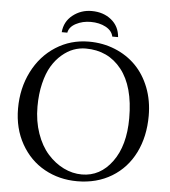

<svg xmlns="http://www.w3.org/2000/svg" viewBox="-56 -856 811 918"><g transform="rotate(5 349.5 -396.5)"><path d="M212.9 -691.4Q217.3 -742.7 256.6 -773.7Q295.9 -804.7 347.2 -804.7Q403.3 -804.7 441.4 -773.9Q479.5 -743.2 483.4 -691.4H455.6Q449.7 -719.7 419.2 -736.1Q388.7 -752.4 347.2 -752.4Q308.1 -752.4 276.4 -735.8Q244.6 -719.2 239.7 -691.4ZM334.5 -623.5Q304.7 -623.5 276.1 -613Q247.6 -602.5 220.5 -579.3Q193.4 -556.2 173.1 -522.5Q152.8 -488.8 140.6 -438.2Q128.4 -387.7 128.4 -327.1Q128.4 -257.3 148.9 -198.7Q169.4 -140.1 203.4 -102.1Q237.3 -64 279.8 -43Q322.3 -22 367.7 -22Q455.6 -22 512.9 -100.1Q570.3 -178.2 570.3 -309.6Q570.3 -461.9 506.3 -542.7Q442.4 -623.5 334.5 -623.5ZM662.1 -329.1Q662.1 -229.5 623.8 -152.1Q585.4 -74.7 513.7 -31.2Q441.9 12.2 348.1 12.2Q261.7 12.2 191.2 -26.9Q120.6 -65.9 78.6 -140.1Q36.6 -214.4 36.6 -310.1Q36.6 -407.2 76.7 -486.8Q116.7 -566.4 188 -612.1Q259.3 -657.7 347.2 -657.7Q414.1 -657.7 472.2 -634Q530.3 -610.4 572.3 -567.9Q614.3 -525.4 638.2 -463.9Q662.1 -402.3 662.1 -329.1Z"/></g></svg>

Font: Libertinage
Style: b
Weight: 400
Designer: OSP
Foundry: OSP
Version: Version 1.0; 2008; OFL relea